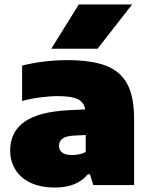

<svg xmlns="http://www.w3.org/2000/svg" viewBox="-20 -828 670 859"><path d="M580 -296V0H397.5L382.5 -48H373Q324.5 11 226 11Q162 11 117 -10.2Q72 -31.5 48.8 -69.2Q25.5 -107 25.5 -155Q25.5 -237.5 89 -282.8Q152.5 -328 287.5 -335L361.5 -338.5Q355.5 -371 327.8 -384.5Q300 -398 239 -398Q203.5 -398 159.5 -392.2Q115.5 -386.5 79 -376V-534.5Q125 -546.5 179 -552.8Q233 -559 280 -559Q389 -559 454 -534Q519 -509 549.5 -452Q580 -395 580 -296ZM363.5 -148V-224L311 -221.5Q275.5 -219.5 259.8 -207.8Q244 -196 244 -175Q244 -156 258.5 -145.2Q273 -134.5 300.5 -134.5Q338.5 -134.5 363.5 -148ZM209.5 -610 332.5 -808H571L416.5 -610Z"/></svg>

Font: Encode Sans Semi Expanded Black
Style: Regular
Weight: 900
Width: 6
Designer: Multiple Designers
Foundry: Impallari Type
Version: Version 2.000